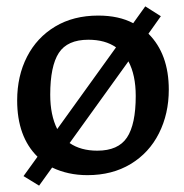

<svg xmlns="http://www.w3.org/2000/svg" viewBox="-20 -541 578 604"><path d="M511 -259Q511 -183 480 -121.5Q449 -60 391 -25Q333 10 255 10Q194 10 144 -14L103 43L54 13L98 -48Q34 -111 34 -225Q34 -302 65 -362.5Q96 -423 153.5 -457.5Q211 -492 289 -492Q354 -492 399 -468L437 -521L486 -490L447 -435Q511 -371 511 -259ZM160 -135 345 -392Q311 -416 258 -416Q192 -416 165 -374.5Q138 -333 138 -243Q138 -179 160 -135ZM407 -239Q407 -305 384 -348L199 -91Q234 -67 286 -67Q352 -67 379.5 -108.5Q407 -150 407 -239Z"/></svg>

Font: Enriqueta Medium
Style: Regular
Weight: 500
Designer: Viviana Monsalve, Gustavo Ibarra
Foundry: 72Puntos
Version: Version 2.000